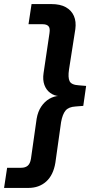

<svg xmlns="http://www.w3.org/2000/svg" viewBox="-71 -739 475 943"><path d="M-51 184 -36 85H33Q53 85 65 75Q77 65 81 41L109 -156Q115 -191 131.5 -215.5Q148 -240 171 -253.5Q194 -267 219 -268L220 -267Q196 -268 176 -282.5Q156 -297 147 -322Q138 -347 143 -380L172 -576Q176 -601 167 -610.5Q158 -620 139 -620H69L84 -719H181Q225 -719 252.5 -703.5Q280 -688 292 -660.5Q304 -633 299 -596L268 -398Q262 -358 271 -340Q280 -322 316 -320L352 -317L338 -219L300 -216Q266 -214 251 -196Q236 -178 229 -139L201 60Q191 121 156 152.5Q121 184 68 184Z"/></svg>

Font: Nunitoga
Style: Bold Italic
Weight: 700
Italic angle: -9°
Designer: Vernon Adams
Foundry: Vernon Adams
Version: Version 1.0